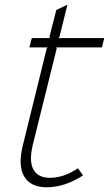

<svg xmlns="http://www.w3.org/2000/svg" viewBox="-20 -793 467 823"><path d="M314 -71.8 335.9 -41Q256.8 9.8 180.2 9.8Q111.8 9.8 84 -36.1Q56.2 -82 78.1 -170.9L180.2 -585L184.1 -589.8H106L116.2 -629.9H193.8L191.9 -634.8L221.2 -750L269 -772.9L234.9 -634.8L231 -629.9H426.8L417 -589.8H221.2L223.1 -585L121.1 -174.8Q103.5 -103 123 -66.9Q142.6 -30.8 193.8 -30.8Q254.4 -30.8 314 -71.8Z"/></svg>

Font: Sinkin Sans 200 X Light Italic
Style: Regular
Weight: 200
Italic angle: -112°
Designer: Keith Bates
Foundry: K-Type
Version: Sinkin Sans (version 1.0)  by Keith Bates   •   © 2014   www